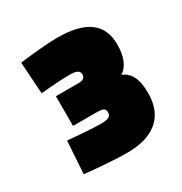

<svg xmlns="http://www.w3.org/2000/svg" viewBox="-93 -872 451 476"><g transform="rotate(-30 132.5 -634.0)"><path d="M24 -792 30 -701C30 -701 77 -706 114 -706C130 -706 141 -703 141 -691C141 -681 134 -677 121 -677H57V-592H123C141 -592 149 -590 149 -578C149 -566 141 -562 120 -562C87 -562 26 -568 26 -568L20 -475C20 -475 92 -467 141 -467C214 -467 259 -500 259 -569C259 -612 247 -632 224 -642C243 -653 253 -678 253 -712C253 -773 212 -801 132 -801C92 -801 24 -792 24 -792Z"/></g></svg>

Font: TitilliumText22L
Style: 999 wt
Weight: 900
Designer: Campivisivi
Foundry: Campivisivi
Version: 1.000